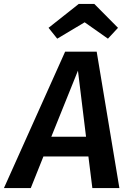

<svg xmlns="http://www.w3.org/2000/svg" viewBox="-63 -953 657 973"><path d="M366 -840 484 -757 535 -812 415 -933H336L183 -812L227 -757ZM405 0H542L427 -691H267L-43 0H93L157 -160H385ZM197 -260 332 -595 373 -260Z"/></svg>

Font: Fira Sans Medium
Style: Italic
Weight: 500
Italic angle: -8°
Designer: bBox Type GmbH & Carrois Corporate GbR & Edenspiekermann AG
Foundry: bBox Type GmbH & Carrois Corporate GbR & Edenspiekermann AG
Version: Version 4.301;PS 004.301;hotconv 1.0.88;makeotf.lib2.5.64775